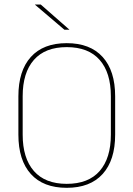

<svg xmlns="http://www.w3.org/2000/svg" viewBox="-20 -844 606 872"><path d="M283 9Q176.5 9 120 -53.8Q63.5 -116.5 63.5 -232.5V-406.5Q63.5 -522.5 120 -585.2Q176.5 -648 283 -648Q389.5 -648 446.2 -585.2Q503 -522.5 503 -406.5V-232.5Q503 -116.5 446.2 -53.8Q389.5 9 283 9ZM283 -9Q381.5 -9 432.5 -67.2Q483.5 -125.5 483.5 -232.5V-407Q483.5 -514 432.5 -572Q381.5 -630 283 -630Q185 -630 134 -572Q83 -514 83 -407V-232.5Q83 -125.5 134 -67.2Q185 -9 283 -9ZM165 -823.5 295 -709.5V-709H272.5L139 -822.5V-823.5Z"/></svg>

Font: Anek Tamil Medium Thin
Style: Regular
Weight: 250
Version: Version 1.003